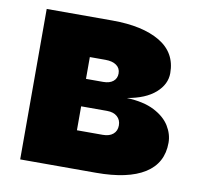

<svg xmlns="http://www.w3.org/2000/svg" viewBox="-66 -616 719 686"><g transform="rotate(10 293.5 -273.0)"><path d="M49.8 0V-545.9H288.1Q397.9 -545.9 461.2 -508.3Q524.4 -470.7 524.4 -396.5Q524.4 -356 489 -324.7Q453.6 -293.5 386.7 -282.2Q448.2 -279.8 486.8 -260Q525.4 -240.2 543.5 -210.9Q561.5 -181.6 561.5 -150.4Q561.5 -76.2 501 -38.1Q440.4 0 325.2 0ZM231.4 -137.7H325.2Q349.1 -137.7 362.5 -149.2Q376 -160.6 376 -180.7Q376 -200.7 362.5 -212.6Q349.1 -224.6 325.2 -224.6H231.4ZM231.4 -324.2H293.9Q316.9 -324.2 329.8 -334.7Q342.8 -345.2 342.8 -363.3Q342.8 -382.3 328.1 -392.8Q313.5 -403.3 288.1 -403.3H231.4Z"/></g></svg>

Font: Inter Black
Style: Regular
Weight: 900
Designer: Rasmus Andersson
Foundry: rsms
Version: Version 4.000;git-a52131595